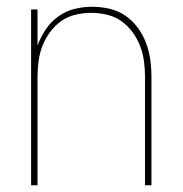

<svg xmlns="http://www.w3.org/2000/svg" viewBox="-20 -548 540 568"><path d="M72 0V-520H91V-413Q100 -438 115 -460.5Q130 -483 152 -499Q174 -515 200 -521.5Q226 -528 253 -528Q279 -528 304.5 -522Q330 -516 351 -501.5Q372 -487 387.5 -466Q403 -445 412 -421Q421 -397 424.5 -371.5Q428 -346 428 -320V0H409V-320Q409 -343 406 -366.5Q403 -390 394.5 -412Q386 -434 372 -453Q358 -472 339 -485.5Q320 -499 296.5 -504.5Q273 -510 250 -510Q227 -510 203.5 -504.5Q180 -499 161 -485.5Q142 -472 128 -453Q114 -434 105.5 -412Q97 -390 94 -366.5Q91 -343 91 -320V0Z"/></svg>

Font: Iosevka Term Curly Thin
Style: Regular
Weight: 100
Designer: Belleve Invis
Foundry: Belleve Invis
Version: Version 32.3.0